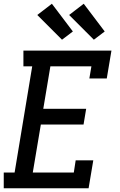

<svg xmlns="http://www.w3.org/2000/svg" viewBox="-21 -1005 641 1025"><path d="M-1 0V-84H57L151 -651H104V-735H574L549 -586H456L467 -651H248L210 -424H439L425 -340H197L154 -84H373L383 -149H477L452 0ZM480 -793 348 -925 426 -985 538 -837ZM310 -793 178 -925 256 -985 368 -837Z"/></svg>

Font: Iosevka Slab Medium Extended
Style: Italic
Weight: 500
Width: 7
Italic angle: -9°
Monospace: yes
Designer: Belleve Invis
Foundry: Belleve Invis
Version: Version 11.1.0; ttfautohint (v1.8.3)